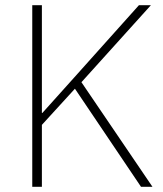

<svg xmlns="http://www.w3.org/2000/svg" viewBox="-20 -718 627 738"><path d="M268 -377 141 -238V0H104V-698H141V-284H143L266 -421L514 -698H560L293 -402L566 0H522Z"/></svg>

Font: IBM Plex Sans Thai ExtraLight
Style: Regular
Weight: 200
Designer: Mike Abbink, Paul van der Laan, Pieter van Rosmalen, Ben Mitchell, Mark Frömberg
Foundry: Bold Monday
Version: Version 1.1